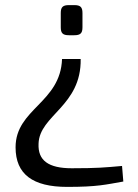

<svg xmlns="http://www.w3.org/2000/svg" viewBox="-20 -519 540 752"><path d="M250 -499C226 -499 218 -491 218 -468V-412C218 -389 226 -381 250 -381H271C295 -381 303 -389 303 -412V-468C303 -491 295 -499 271 -499ZM223 -288C217 -116 41 -93 41 58C41 164 109 213 243 213C362 213 394 204 463 192L458 131C391 137 360 140 261 140C169 140 128 109 131 44C134 -68 299 -103 296 -288Z"/></svg>

Font: SnT
Style: Regular
Weight: 400
Designer: Natanael Gama
Version: Version 1.001;PS 001.001;hotconv 1.0.70;makeotf.lib2.5.58329